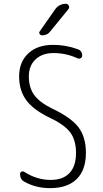

<svg xmlns="http://www.w3.org/2000/svg" viewBox="-20 -975 540 1005"><path d="M245.1 -356.4Q156.2 -398.4 118.2 -449.7Q80.1 -501 80.1 -575.2Q80.1 -650.4 127.9 -695.3Q175.8 -740.2 257.8 -740.2Q324.2 -740.2 385.7 -717.8Q410.2 -710 410.2 -683.6Q410.2 -674.8 401.9 -670.4Q393.6 -666 385.7 -669.9Q326.2 -697.3 259.8 -697.3Q201.2 -697.3 166 -664.1Q130.9 -630.9 130.9 -575.2Q130.9 -517.6 158.2 -479Q185.5 -440.4 250 -408.2Q351.6 -360.4 390.6 -309.1Q429.7 -257.8 429.7 -174.8Q429.7 -85 381.3 -37.6Q333 9.8 242.2 9.8Q168 9.8 108.4 -23.4Q85 -35.2 85 -64.5Q85 -72.3 92.3 -76.2Q99.6 -80.1 107.4 -75.2Q172.9 -33.2 245.1 -33.2Q309.6 -33.2 343.8 -69.3Q377.9 -105.5 377.9 -174.8Q377.9 -239.3 349.1 -279.8Q320.3 -320.3 245.1 -356.4ZM267.6 -924.8Q289.1 -955.1 325.2 -955.1Q335.9 -955.1 340.3 -944.8Q344.7 -934.6 337.9 -926.8L242.2 -809.6Q227.5 -790 200.2 -790Q192.4 -790 187.5 -797.4Q182.6 -804.7 188.5 -811.5Z"/></svg>

Font: Rounded Mgen+ 1mn light
Style: Regular
Weight: 200
Designer: [Source Han Sans]
Ryoko NISHIZUKA  (kana & ideographs); Paul D. Hunt (Latin, Greek & Cyrillic); Wenlong ZHANG  (bopomofo
Version: Version 1.059.20150602